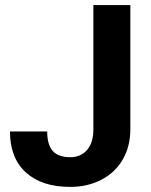

<svg xmlns="http://www.w3.org/2000/svg" viewBox="-20 -731 599 761"><path d="M350.1 -710.9H496.6V-218.8Q496.6 -150.9 466.6 -98.9Q436.5 -46.9 381.8 -18.6Q327.1 9.8 258.3 9.8Q145.5 9.8 82.5 -47.6Q19.5 -105 19.5 -210H167Q167 -157.7 189 -132.8Q210.9 -107.9 258.3 -107.9Q300.3 -107.9 325.2 -136.7Q350.1 -165.5 350.1 -218.8Z"/></svg>

Font: Shabnam FD
Style: Bold-FD
Weight: 700
Foundry: DejaVu fonts team - Redesigned by Saber Rastikerdar - Based on Vazir font
Version: Version 5.0.1